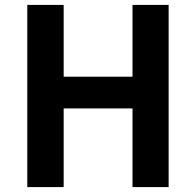

<svg xmlns="http://www.w3.org/2000/svg" viewBox="-20 -761 797 781"><path d="M91 0H239V-320H519V0H666V-741H519V-449H239V-741H91Z"/></svg>

Font: Source Han Sans JP
Style: Bold
Weight: 700
Designer: Ryoko NISHIZUKA 西塚涼子 (kana, bopomofo & ideographs); Paul D. Hunt (Latin, Greek & Cyrillic); Sandoll Communications 산돌커뮤니
Foundry: Adobe
Version: Version 2.002;hotconv 1.0.116;makeotfexe 2.5.65601